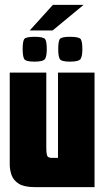

<svg xmlns="http://www.w3.org/2000/svg" viewBox="-20 -768 433 788"><path d="M123 0Q79 0 57 -14Q35 -28 27.5 -49.5Q20 -71 20 -93V-470H170V-159Q170 -141 173 -130.5Q176 -120 193 -120H218V-470H368V0ZM267 -515Q231 -515 225 -526.5Q219 -538 219 -566Q219 -597 225 -607Q231 -617 267 -617Q305 -617 311.5 -607Q318 -597 318 -566Q318 -538 311 -526.5Q304 -515 267 -515ZM121 -515Q85 -515 79 -526.5Q73 -538 73 -566Q73 -597 79 -607Q85 -617 121 -617Q159 -617 165.5 -607Q172 -597 172 -566Q172 -538 165 -526.5Q158 -515 121 -515ZM102 -643 197 -748H323L196 -643Z"/></svg>

Font: Smooch Sans Black
Style: Regular
Weight: 900
Designer: Robert E. Leuschke
Foundry: Robert E. Leuschke
Version: Version 1.010; ttfautohint (v1.8.3)